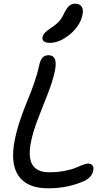

<svg xmlns="http://www.w3.org/2000/svg" viewBox="-20 -998 592 1039"><path d="M249 -766.1Q227.5 -766.1 217.5 -774.4Q207.5 -782.7 210 -796.9Q213.4 -811 223.6 -821.5Q233.9 -832 257.8 -848.1Q287.6 -868.2 301.8 -884.8Q315.9 -901.4 329.1 -930.2Q342.8 -957.5 356 -967.8Q369.1 -978 386.2 -978Q411.6 -978 421.9 -961.7Q432.1 -945.3 426.8 -919.9Q415 -859.4 359.1 -812.7Q303.2 -766.1 249 -766.1ZM240.2 21Q126.5 21 80.3 -46.4Q34.2 -113.8 60.1 -241.2Q70.3 -293 89.8 -350.6Q109.4 -408.2 127.4 -450.7Q145.5 -493.2 163.8 -545.4Q182.1 -597.7 190.9 -640.1Q197.3 -670.4 208.7 -684.8Q220.2 -699.2 242.2 -699.2Q293.5 -699.2 277.8 -618.2Q267.1 -563.5 240.2 -494.9Q213.4 -426.3 186.3 -356.9Q159.2 -287.6 147.9 -231Q113.8 -65.9 245.1 -65.9Q290.5 -65.9 329.1 -73.2Q367.7 -80.6 387.7 -89.4Q407.7 -98.1 426.8 -105.5Q445.8 -112.8 457 -112.8Q473.1 -112.8 480.5 -102.8Q487.8 -92.8 484.9 -76.2Q478.5 -39.6 437 -19Q347.7 21 240.2 21Z"/></svg>

Font: Shantell Sans Bouncy
Style: Italic
Weight: 400
Italic angle: -11.31°
Designer: Stephen Nixon, Anya Danilova, Shantell Martin
Foundry: Arrow Type
Version: Version 1.006;[9816181b4]